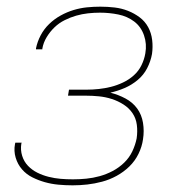

<svg xmlns="http://www.w3.org/2000/svg" viewBox="-20 -548 540 576"><path d="M198 8Q176 8 155 6Q134 4 114.5 -1.5Q95 -7 77 -16Q59 -25 46 -40Q33 -55 27 -75Q21 -95 25 -116L26 -120H45L44 -117Q41 -98 46.5 -80.5Q52 -63 64 -50.5Q76 -38 92 -30Q108 -22 126 -17.5Q144 -13 162 -11.5Q180 -10 199 -10Q219 -10 239 -12Q259 -14 279 -19.5Q299 -25 318 -35Q337 -45 352.5 -60Q368 -75 377 -94Q386 -113 390 -133Q393 -154 390.5 -173.5Q388 -193 377.5 -208.5Q367 -224 350.5 -234.5Q334 -245 315.5 -251Q297 -257 277 -259Q257 -261 237 -261H184L187 -279H240Q258 -279 276.5 -281Q295 -283 313 -287.5Q331 -292 349 -300.5Q367 -309 381.5 -322Q396 -335 404.5 -352.5Q413 -370 416 -388Q421 -416 412 -442Q403 -468 382.5 -483.5Q362 -499 335 -504.5Q308 -510 280 -510Q262 -510 244 -508Q226 -506 208.5 -501Q191 -496 174 -487.5Q157 -479 143.5 -466Q130 -453 120 -436.5Q110 -420 107 -402V-400H88V-403Q92 -423 102 -442Q112 -461 127.5 -476Q143 -491 162 -501.5Q181 -512 201 -518Q221 -524 241 -526Q261 -528 281 -528Q303 -528 324 -525.5Q345 -523 364 -515.5Q383 -508 399 -496Q415 -484 424.5 -466.5Q434 -449 436.5 -428Q439 -407 436 -386Q432 -364 421.5 -343.5Q411 -323 393 -308Q375 -293 354 -284Q333 -275 311 -270Q335 -264 356.5 -252.5Q378 -241 391.5 -222.5Q405 -204 409 -179.5Q413 -155 409 -130Q406 -108 395.5 -86.5Q385 -65 368 -48.5Q351 -32 330 -20.5Q309 -9 286.5 -3Q264 3 242 5.5Q220 8 198 8Z"/></svg>

Font: Iosevka Term Curly Thin
Style: Italic
Weight: 100
Italic angle: -9°
Designer: Belleve Invis
Foundry: Belleve Invis
Version: Version 32.3.0